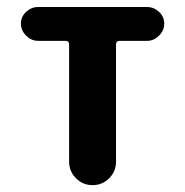

<svg xmlns="http://www.w3.org/2000/svg" viewBox="-20 -540 540 560"><path d="M409.2 -519.5Q428.7 -519.5 443.8 -505.4Q459 -491.2 459 -471.2Q459 -451.2 443.8 -436Q428.7 -420.9 409.2 -420.9H329.1Q318.4 -420.9 318.4 -410.2V-68.4Q318.4 -40 298.3 -20Q278.3 0 250 0Q221.7 0 201.7 -20Q181.6 -40 181.6 -68.4V-410.2Q181.6 -420.9 170.9 -420.9H90.8Q71.3 -420.9 56.2 -436Q41 -451.2 41 -471.2Q41 -491.2 56.2 -505.4Q71.3 -519.5 90.8 -519.5Z"/></svg>

Font: Rounded-X Mgen+ 1mn bold
Style: Bold
Weight: 700
Designer: [Source Han Sans]
Ryoko NISHIZUKA  (kana & ideographs); Paul D. Hunt (Latin, Greek & Cyrillic); Wenlong ZHANG  (bopomofo
Version: Version 1.059.20150602